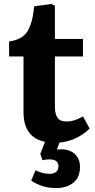

<svg xmlns="http://www.w3.org/2000/svg" viewBox="-20 -709 479 972"><path d="M264 243Q219 243 185 229.5Q151 216 138 205L160 153Q195 171 231 171Q251 171 263.5 161.5Q276 152 276 133Q276 98 231 98Q211 98 195 102L184 70L208 9Q99 -13 99 -142V-423H26V-499Q92 -508 118.5 -549.5Q145 -591 153 -677L240 -689L258 -680V-512H400V-423H258V-169Q258 -133 270.5 -113.5Q283 -94 317 -94Q358 -94 400 -120L434 -58Q405 -30 367 -11Q329 8 281 13L268 48Q324 42 354.5 67Q385 92 385 136Q385 189 351.5 216Q318 243 264 243Z"/></svg>

Font: Literata
Style: Bold
Weight: 700
Designer: Latin by Veronika Burian and Jose Scaglione. Greek by Irene Vlachou. Cyrillic by Vera Evstafieva.
Foundry: TypeTogether
Version: Version 3.103; ttfautohint (v1.8.4.7-5d5b);gftools[0.9.29]